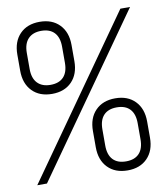

<svg xmlns="http://www.w3.org/2000/svg" viewBox="-83 -805 766 879"><g transform="rotate(-10 300.0 -365.0)"><path d="M34 -530V-605Q34 -665 68 -700Q102 -735 160 -735Q218 -735 252 -700Q286 -665 286 -605V-530Q286 -470 252 -435Q218 -400 160 -400Q102 -400 68 -435Q34 -470 34 -530ZM65 0H20L535 -730H580ZM242 -530V-605Q242 -648 221 -670.5Q200 -693 160 -693Q121 -693 99.5 -670.5Q78 -648 78 -605V-530Q78 -487 99.5 -464.5Q121 -442 160 -442Q200 -442 221 -464.5Q242 -487 242 -530ZM314 -125V-200Q314 -260 348 -295Q382 -330 440 -330Q498 -330 532 -295Q566 -260 566 -200V-125Q566 -65 532 -30Q498 5 440 5Q382 5 348 -30Q314 -65 314 -125ZM522 -125V-200Q522 -243 501 -265.5Q480 -288 440 -288Q400 -288 379 -265.5Q358 -243 358 -200V-125Q358 -82 379 -59.5Q400 -37 440 -37Q480 -37 501 -59.5Q522 -82 522 -125Z"/></g></svg>

Font: JetBrains Mono Extra Light
Style: Regular
Weight: 200
Monospace: yes
Designer: Philipp Nurullin, Konstantin Bulenkov
Foundry: JetBrains
Version: 2.002